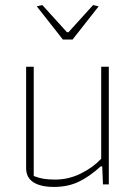

<svg xmlns="http://www.w3.org/2000/svg" viewBox="-20 -727 538 757"><path d="M125 -702 147 -707 244 -600H250L347 -707L369 -702L266 -571H228ZM83 -64V-464H113V-33Q134 -25 152.5 -22Q171 -19 198 -19Q250 -19 298 -42.5Q346 -66 379 -101V-464H409V0H386L383 -71H377Q332 -30 289.5 -10Q247 10 193 10Q140 10 111.5 -8.5Q83 -27 83 -64Z"/></svg>

Font: Athiti ExtraLight
Style: Regular
Weight: 250
Version: Version 1.032